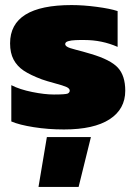

<svg xmlns="http://www.w3.org/2000/svg" viewBox="-20 -504 537 762"><path d="M233.9 9.8Q170.9 9.8 113.8 0.7Q56.6 -8.3 24.9 -22V-166Q58.1 -148.9 107.7 -138.9Q157.2 -128.9 193.8 -128.9Q240.2 -128.9 249 -132.8Q256.3 -136.7 256.8 -144Q256.8 -152.8 243.9 -158.7Q231 -164.6 198.2 -173.3Q165.5 -182.1 146 -189Q100.6 -206.1 74.2 -223.6Q47.9 -241.2 33.9 -267.6Q20 -293.9 20 -332Q20 -483.9 264.2 -483.9Q310.5 -483.9 364 -476.8Q417.5 -469.7 446.8 -460V-317.9Q384.8 -345.2 314.9 -345.2Q303.2 -345.2 296.9 -345.2Q290.5 -345.2 279.8 -344.7Q269 -344.2 263.2 -343.3Q257.3 -342.3 251 -340.6Q244.6 -338.9 241.7 -335.9Q238.8 -333 238.8 -329.1Q238.8 -324.2 243.7 -320.3Q248.5 -316.4 258.8 -313Q269 -309.6 280 -306.9Q291 -304.2 308.8 -299.3Q326.7 -294.4 340.8 -290Q418.5 -267.1 447.8 -235.4Q477.1 -203.6 477.1 -144Q477.1 -70.8 414.8 -30.5Q352.5 9.8 233.9 9.8ZM132.8 237.8 166 40H340.8L292 237.8Z"/></svg>

Font: Kanit ExtraBold
Style: Regular
Weight: 800
Designer: Katatrad Team
Foundry: CadsonDemak
Version: Version 1.000;PS 001.000;hotconv 1.0.88;makeotf.lib2.5.64775